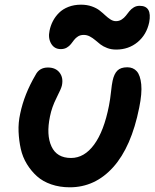

<svg xmlns="http://www.w3.org/2000/svg" viewBox="-20 -795 664 825"><path d="M241.2 -584Q213.4 -584 199.7 -607.7Q186 -631.3 192.9 -663.1Q197.3 -685.1 207.3 -704.3Q217.3 -723.6 233.4 -739.7Q249.5 -755.9 273.9 -765.4Q298.3 -774.9 328.1 -774.9Q353.5 -774.9 374.3 -767.6Q395 -760.3 408.2 -749.8Q421.4 -739.3 432.4 -729Q443.4 -718.8 454.8 -711.4Q466.3 -704.1 478 -704.1Q491.7 -704.1 502.4 -710.9Q513.2 -717.8 520.8 -727.5Q528.3 -737.3 535.9 -746.8Q543.5 -756.3 554.7 -763.2Q565.9 -770 580.1 -770Q634.3 -770 621.1 -699.2Q609.9 -646 571.3 -614Q532.7 -582 479 -582Q458 -582 440.7 -588.6Q423.3 -595.2 411.6 -604.2Q399.9 -613.3 389.2 -622.6Q378.4 -631.8 366 -638.4Q353.5 -645 339.8 -645Q325.7 -645 315.4 -638.7Q305.2 -632.3 298.3 -623.3Q291.5 -614.3 284.7 -605.5Q277.8 -596.7 266.8 -590.3Q255.9 -584 241.2 -584ZM279.8 9.8Q236.8 9.8 200.4 -2.7Q164.1 -15.1 139.2 -37.4Q114.3 -59.6 95.7 -89.8Q77.1 -120.1 69.3 -155.3Q61.5 -190.4 59.8 -229Q58.1 -267.6 66.9 -307.1Q84 -390.1 132.8 -473.1Q148.9 -504.9 186 -504.9Q218.8 -504.9 235.8 -483.2Q252.9 -461.4 246.1 -428.2Q243.7 -415.5 223.1 -375Q202.6 -334.5 194.8 -294.9Q178.2 -215.3 201.2 -165.8Q224.1 -116.2 285.2 -116.2Q342.3 -116.2 384.5 -173.8Q426.8 -231.4 448.2 -340.8Q453.6 -368.2 457 -400.4Q460.4 -432.6 463.9 -448.2Q470.2 -477.5 484.4 -491.7Q498.5 -505.9 526.9 -505.9Q552.7 -505.9 567.9 -488.5Q583 -471.2 586.9 -432.6Q590.8 -394 578.1 -332Q544.4 -163.6 466.6 -76.9Q388.7 9.8 279.8 9.8Z"/></svg>

Font: Shantell Sans Normal
Style: Italic
Weight: 600
Italic angle: -11.31°
Designer: Stephen Nixon, Anya Danilova, Shantell Martin
Foundry: Arrow Type
Version: Version 1.006;[559af2be0]